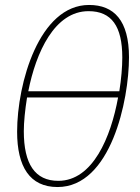

<svg xmlns="http://www.w3.org/2000/svg" viewBox="-20 -744 566 774"><path d="M212 10C427 10 500 -340 500 -513C500 -661 440 -724 339 -724C138 -724 49 -408 49 -213C49 -72 100 10 212 10ZM461 -376H94C125 -533 200 -699 337 -699C430 -699 473 -638 473 -512C473 -474 469 -426 461 -376ZM215 -15C121 -15 76 -83 76 -215C76 -252 81 -301 89 -351H456C427 -191 354 -15 215 -15Z"/></svg>

Font: Noto Sans Condensed Thin
Style: Italic
Weight: 100
Width: 3
Italic angle: -12°
Designer: Monotype Design Team
Foundry: Monotype Imaging Inc.
Version: Version 2.013